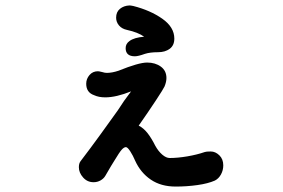

<svg xmlns="http://www.w3.org/2000/svg" viewBox="-20 -613 1040 706"><path d="M407 -548Q407 -569 421 -580.5Q435 -592 456 -593Q460 -593 470 -591Q533 -575 577 -544Q621 -513 621 -471Q621 -446 604 -433.5Q587 -421 561 -421Q532 -421 513 -415Q488 -406 476 -406Q442 -406 442 -436Q442 -452 456 -462Q473 -475 510 -478Q488 -494 447 -503Q428 -507 417.5 -519.5Q407 -532 407 -548ZM801 -5Q801 13 792.5 28.5Q784 44 770 51Q745 62 706 67.5Q667 73 626 73Q572 73 534.5 47.5Q497 22 477 -22Q469 -41 459 -56.5Q449 -72 443 -72Q436 -72 427.5 -62.5Q419 -53 401 -23Q393 -11 367 34Q361 44 349.5 50.5Q338 57 324 57Q301 57 285.5 39.5Q270 22 270 2Q270 -12 276 -20Q312 -67 350 -119.5Q388 -172 413 -207Q435 -242 462 -277Q407 -255 367 -255Q343 -255 326 -263Q297 -273 297 -305Q297 -323 309 -337Q321 -351 340 -351Q344 -351 356 -348Q365 -345 373 -345Q392 -345 416 -353Q490 -383 521 -383Q551 -383 571.5 -368Q592 -353 592 -326Q592 -312 585 -295Q581 -286 553 -243.5Q525 -201 490 -151Q508 -142 522.5 -123.5Q537 -105 551 -77Q562 -57 576.5 -44.5Q591 -32 604 -32Q633 -32 668.5 -38Q704 -44 733 -54Q738 -56 755 -56Q772 -56 786.5 -42Q801 -28 801 -5Z"/></svg>

Font: Tsukimi Rounded
Style: Bold
Weight: 700
Designer: Takashi Funayama
Foundry: Takashi Funayama
Version: Version 1.032; ttfautohint (v1.8.3)